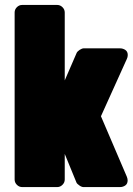

<svg xmlns="http://www.w3.org/2000/svg" viewBox="-20 -719 532 769"><path d="M239.3 -397 287.1 -507.3Q288.6 -510.3 291.7 -513.4Q294.9 -516.6 299.1 -519.3Q303.2 -522 307.6 -523.7Q312 -525.4 314.9 -525.4H460Q472.7 -525.4 482.2 -518.8Q491.7 -512.2 491.7 -498.5Q491.7 -490.2 487.8 -482.4L384.3 -253.4L487.8 -11.7Q491.2 -3.4 491.2 3.4Q491.2 17.1 481.9 23.7Q472.7 30.3 460 30.3H314Q311 30.3 306.6 28.6Q302.2 26.9 298.1 23.9Q293.9 21 290.5 17.8Q287.1 14.6 286.1 11.7L239.3 -102.5V0Q239.3 12.2 230.2 21.2Q221.2 30.3 209 30.3H68.8Q56.6 30.3 47.6 21.2Q38.6 12.2 38.6 0V-668.9Q38.6 -681.2 47.6 -690.2Q56.6 -699.2 68.8 -699.2H209Q221.2 -699.2 230.2 -690.2Q239.3 -681.2 239.3 -668.9Z"/></svg>

Font: Akaash Gobhi Moti
Style: Regular
Weight: 400
Designer: Kulbir Singh Thind, MD
Foundry: Punjab Online
Version: Version 1.200